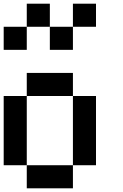

<svg xmlns="http://www.w3.org/2000/svg" viewBox="-20 -1020 665 1040"><path d="M125 -875V-1000H250V-875ZM375 -875V-1000H500V-875ZM0 -750V-875H125V-750ZM250 -750V-875H375V-750ZM125 -500V-625H375V-500ZM125 -125H0V-500H125ZM500 -125H375V-500H500ZM375 -125V0H125V-125Z"/></svg>

Font: Tiny5
Style: Regular
Weight: 400
Designer: Stefan Schmidt
Foundry: Made with Bits'n'Picas by Kreative Software
Version: Version 1.002; ttfautohint (v1.8.4.7-5d5b)